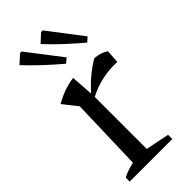

<svg xmlns="http://www.w3.org/2000/svg" viewBox="-234 -784 835 835"><g transform="rotate(-45 184.0 -366.5)"><path d="M24 0V-24Q38 -32 54 -37.5Q70 -43 92 -48L102 -385L50 -451Q106 -484 169 -493L176 -389Q203 -420 232 -444Q261 -468 294 -488Q329 -487 358 -468L354 -406Q261 -411 177 -368V-48L286 -26V0ZM191 -558Q152 -591 115 -625.5Q78 -660 43 -697L83 -733L92 -732L212 -576ZM321 -558Q282 -591 244.5 -625.5Q207 -660 173 -697L212 -733L222 -732L341 -576Z"/></g></svg>

Font: Piazzolla
Style: Regular
Weight: 400
Designer: Juan Pablo del Peral
Foundry: Huerta Tipografica
Version: Version 1.330